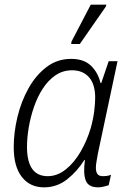

<svg xmlns="http://www.w3.org/2000/svg" viewBox="-20 -795 560 825"><path d="M169 10Q109 10 74 -34.5Q39 -79 39 -163Q39 -226 55 -292.5Q71 -359 102.5 -415.5Q134 -472 180 -507Q226 -542 286 -542Q340 -542 370.5 -513Q401 -484 412 -438H415L447 -532H485L401 -137Q398 -119 395 -103Q392 -87 392 -74Q392 -57 398.5 -47.5Q405 -38 423 -38Q430 -38 438.5 -39Q447 -40 457 -44L447 1Q438 4 425 7Q412 10 402 10Q359 10 348 -20.5Q337 -51 345 -107H342Q312 -59 268.5 -24.5Q225 10 169 10ZM185 -38Q226 -38 262.5 -67Q299 -96 326.5 -143.5Q354 -191 370 -245Q381 -285 385 -318.5Q389 -352 389 -375Q389 -433 362.5 -463Q336 -493 290 -493Q250 -493 218.5 -471.5Q187 -450 164 -414.5Q141 -379 126 -335.5Q111 -292 103.5 -247.5Q96 -203 96 -164Q96 -38 185 -38ZM286 -606 287 -616 370 -775H437L435 -767L323 -606Z"/></svg>

Font: Noto Sans SemiCondensed Light
Style: Italic
Weight: 300
Width: 4
Italic angle: -12°
Designer: Monotype Design Team
Foundry: Monotype Imaging Inc.
Version: Version 2.013; ttfautohint (v1.8.4.7-5d5b)